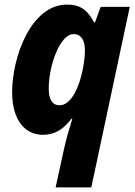

<svg xmlns="http://www.w3.org/2000/svg" viewBox="-20 -579 592 839"><path d="M261 66 223 240H379L547 -549H420L395 -481H391C364 -533 333 -559 273 -559C115 -559 33 -329 33 -176C33 -46 96 10 166 10C224 10 260 -18 292 -60H296C285 -25 269 30 261 66ZM240 -119C209 -119 193 -144 193 -192C193 -291 241 -430 302 -430C334 -430 351 -403 351 -361C351 -277 313 -119 240 -119Z"/></svg>

Font: Noto Sans SemiCondensed ExtraBold
Style: Italic
Weight: 800
Width: 4
Italic angle: -12°
Designer: Monotype Design Team
Foundry: Monotype Imaging Inc.
Version: Version 2.013